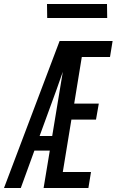

<svg xmlns="http://www.w3.org/2000/svg" viewBox="-45 -940 583 960"><path d="M-25 0 253 -735H518L505 -655H364L326 -422H449L435 -342H312L269 -80H410L397 0H173L204 -187H127L59 0ZM153 -260H216L269 -581Q261 -558 253 -535.5Q245 -513 237 -490ZM191 -850 190 -920H490L491 -850Z"/></svg>

Font: Iosevka Medium Oblique
Style: Regular
Weight: 500
Italic angle: -9°
Monospace: yes
Designer: Belleve Invis
Foundry: Belleve Invis
Version: Version 32.5.0; ttfautohint (v1.8.4)